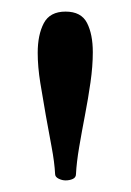

<svg xmlns="http://www.w3.org/2000/svg" viewBox="-20 -708 226 331"><path d="M111 -408Q111 -402 105.5 -399.5Q100 -397 93 -397Q87 -397 81 -400Q75 -403 75 -408Q74 -428 69 -454.5Q64 -481 59 -509Q54 -537 49.5 -565Q45 -593 45 -617Q45 -648 55.5 -668Q66 -688 93 -688Q120 -688 130 -668.5Q140 -649 140 -618Q140 -594 136 -566Q132 -538 126.5 -509.5Q121 -481 116.5 -454.5Q112 -428 111 -408Z"/></svg>

Font: Alice
Style: Regular
Weight: 400
Designer: Cyreal (www.cyreal.org)
Foundry: Cyreal (www.cyreal.org)
Version: Version 1.010